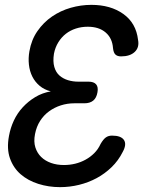

<svg xmlns="http://www.w3.org/2000/svg" viewBox="-20 -760 640 790"><path d="M548 -596Q554 -565 534.5 -546.5Q515 -528 478 -528Q463 -528 455 -535.5Q447 -543 445 -562Q442 -603 414.5 -626.5Q387 -650 341 -650Q315 -650 292 -642.5Q269 -635 251 -621Q233 -607 220 -586Q207 -565 202 -539Q197 -507 203.5 -484.5Q210 -462 225 -449Q240 -436 260 -430Q280 -424 302 -424H344Q366 -424 375.5 -413Q385 -402 381 -380Q377 -357 363.5 -346Q350 -335 327 -335H286Q257 -335 230.5 -326.5Q204 -318 182 -302Q160 -286 145 -262.5Q130 -239 124 -208Q118 -177 125.5 -153.5Q133 -130 149.5 -114Q166 -98 190 -89.5Q214 -81 243 -81Q267 -81 289.5 -86.5Q312 -92 332 -103Q352 -114 368 -130Q384 -146 394 -168Q405 -187 415.5 -194.5Q426 -202 441 -202Q478 -202 490 -184Q502 -166 485 -135Q467 -99 439 -72Q411 -45 377.5 -27Q344 -9 305.5 0.5Q267 10 227 10Q180 10 137.5 -3.5Q95 -17 65 -43Q35 -69 21 -108.5Q7 -148 17 -201Q23 -234 37 -264Q51 -294 73.5 -318.5Q96 -343 125 -360.5Q154 -378 189 -384Q162 -391 143 -407Q124 -423 113 -445Q102 -467 99 -494Q96 -521 101 -549Q109 -596 134 -632Q159 -668 194 -692Q229 -716 271 -728Q313 -740 356 -740Q435 -740 487.5 -702.5Q540 -665 548 -596Z"/></svg>

Font: Maple Mono NL Medium
Style: Italic
Weight: 500
Italic angle: -10°
Monospace: yes
Designer: subframe7536
Version: Version 7.000